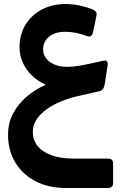

<svg xmlns="http://www.w3.org/2000/svg" viewBox="-20 -566 611 954"><path d="M306 368Q220 368 155.5 334Q91 300 55.5 240.5Q20 181 20 103Q20 45 45.5 -3Q71 -51 114.5 -87.5Q158 -124 208 -145Q170 -161 140 -189.5Q110 -218 93.5 -254.5Q77 -291 77 -329Q77 -396 107.5 -444.5Q138 -493 189.5 -519.5Q241 -546 304 -546Q339 -546 373.5 -539Q408 -532 439 -520Q451 -515 456.5 -507Q462 -499 459 -487L443 -409Q439 -391 431 -386.5Q423 -382 408 -388Q387 -397 358.5 -402.5Q330 -408 305 -408Q252 -408 223 -383Q194 -358 194 -320Q194 -297 208 -277.5Q222 -258 249 -246Q276 -234 315 -234Q338 -234 368 -238.5Q398 -243 430 -250.5Q462 -258 493 -264Q505 -267 511 -261.5Q517 -256 515 -242L500 -146Q497 -131 491.5 -123.5Q486 -116 471 -112L360 -87Q319 -77 280.5 -61Q242 -45 211 -22.5Q180 0 161.5 28Q143 56 143 89Q143 129 166 158.5Q189 188 234.5 205Q280 222 349 222H517Q542 222 542 247V343Q542 368 517 368Z"/></svg>

Font: Rubik SemiBold
Style: Regular
Weight: 600
Designer: Hubert and Fischer
Foundry: Hubert and Fischer
Version: Version 2.300;gftools[0.9.30]